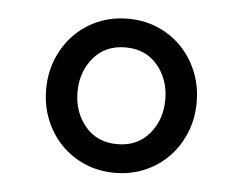

<svg xmlns="http://www.w3.org/2000/svg" viewBox="-36 -751 540 427"><g transform="rotate(5 234.0 -538.0)"><path d="M234 -366Q198 -366 167.5 -379Q137 -392 114.5 -415Q92 -438 79 -469.5Q66 -501 66 -538Q66 -575 79 -606.5Q92 -638 114.5 -661Q137 -684 167.5 -697Q198 -710 234 -710Q270 -710 300.5 -697Q331 -684 353.5 -661Q376 -638 389 -606.5Q402 -575 402 -538Q402 -501 389 -469.5Q376 -438 353.5 -415Q331 -392 300.5 -379Q270 -366 234 -366ZM234 -430Q279 -430 305.5 -461.5Q332 -493 332 -538Q332 -583 305.5 -614.5Q279 -646 234 -646Q189 -646 162.5 -614.5Q136 -583 136 -538Q136 -493 162.5 -461.5Q189 -430 234 -430Z"/></g></svg>

Font: Aneliza
Style: Regular
Weight: 400
Designer: Mike Abbink, Paul van der Laan, Pieter van Rosmalen
Foundry: Bold Monday
Version: Version 3.001;September 8, 2019;FontCreator 11.5.0.2425 64-b